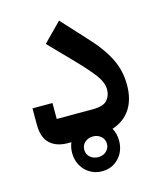

<svg xmlns="http://www.w3.org/2000/svg" viewBox="-103 -595 693 826"><g transform="rotate(-15 243.0 -182.0)"><path d="M139 0Q88 0 59 -27Q30 -54 30 -111V-184H119V-113H279Q326 -113 343.5 -132Q361 -151 361 -180Q361 -210 337 -243Q313 -276 259 -332L157 -437L238 -519L330 -419Q363 -384 385.5 -353.5Q408 -323 422 -294.5Q436 -266 442.5 -237.5Q449 -209 449 -176Q449 -112 421 -69.5Q393 -27 340 -10Q354 15 354 46Q354 93 324.5 124Q295 155 250 155Q227 155 208 146.5Q189 138 175 123.5Q161 109 153 89Q145 69 145 46Q145 21 154 0ZM250 92Q271 92 285.5 79Q300 66 300 46Q300 26 285.5 13Q271 0 250 0Q228 0 213.5 13Q199 26 199 46Q199 66 213.5 79Q228 92 250 92Z"/></g></svg>

Font: IBM Plex Sans Arabic Medium
Style: Regular
Weight: 500
Designer: Mike Abbink, Paul van der Laan, Pieter van Rosmalen, Wael Morcos, Khajak Apelian
Foundry: Bold Monday
Version: Version 1.1